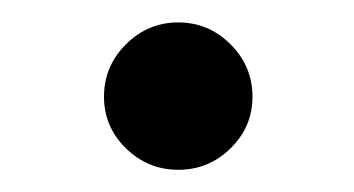

<svg xmlns="http://www.w3.org/2000/svg" viewBox="-20 -360 319 173"><path d="M207.5 -272.9Q207.5 -245.6 187.7 -226.3Q168 -207 140.6 -207Q113.3 -207 93.5 -226.3Q73.7 -245.6 73.7 -272.9Q73.7 -300.3 93.5 -320.1Q113.3 -339.8 140.6 -339.8Q168 -339.8 187.7 -320.1Q207.5 -300.3 207.5 -272.9Z"/></svg>

Font: UniBurma_GGSerif
Style: Book
Weight: 400
Designer: Victor San Kho Lin (for Burmese only and related typography optimization with it)
Foundry: http://www.unimm.org
Version: 2.0